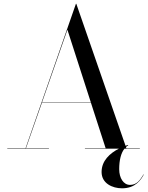

<svg xmlns="http://www.w3.org/2000/svg" viewBox="-20 -785 780 1014"><path d="M18.5 -2V0H238.5V-2H117L201.5 -243H460L538 -2H428.5V0H608C560.5 24.5 516.5 63.5 516.5 123.5C516.5 183.5 573.5 209.5 624.5 209.5C695.5 209.5 724.5 164.5 739.5 136.5L738.5 135.5C719.5 166.5 702.5 191.5 666.5 191.5C632.5 191.5 609.5 155.5 609.5 108.5C609.5 61 619 23 637.5 0H718.5V-2H647.5L645 -8.5C649 -12 653 -15 657.5 -17.5L655.5 -19.5C651.5 -18 647 -16.5 643 -15L383 -765H381L115 -2ZM336 -628 459.5 -245H202Z"/></svg>

Font: Bodoni* 96pt
Style: Regular
Weight: 400
Version: Version 2.3